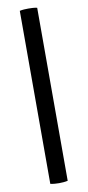

<svg xmlns="http://www.w3.org/2000/svg" viewBox="-101 -816 457 1000"><g transform="rotate(-10 127.0 -316.0)"><path d="M81 -774.5Q91.5 -777 104.5 -777.8Q117.5 -778.5 127 -778.5Q138 -778.5 150 -777.8Q162 -777 173 -774.5V140.5Q162 143 150 144Q138 145 127 145Q117.5 145 104.5 144Q91.5 143 81 140.5Z"/></g></svg>

Font: Signika Negative Light
Style: Regular
Weight: 400
Version: Version 2.001